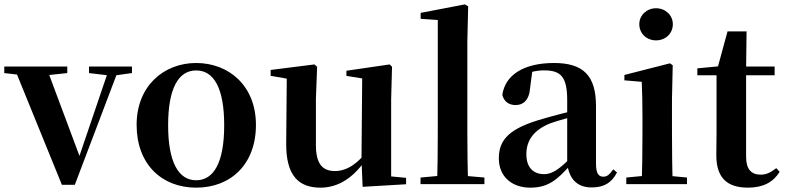

<svg xmlns="http://www.w3.org/2000/svg" viewBox="-29 -839 3577 875"><path d="M253 3.1H312L516.4 -535.7H471.4L328.4 -114.7L322.7 -100.6H343.6L181 -535.7H33.7ZM-9.5 -506 88.1 -494.8H172.4L277.6 -506V-535.7H-9.5ZM376.6 -506 471 -494.8H491.4L572.4 -506V-535.7H376.6Z M865 16.2C1022.7 16.2 1137.4 -90.2 1137.4 -269.8C1137.4 -449.1 1013 -551.9 865 -551.9C717.7 -551.9 593.6 -447.6 593.6 -269.8C593.6 -92.4 706.5 16.2 865 16.2ZM865 -17.5C784.3 -17.5 737.2 -100.3 737.2 -268.1C737.2 -436.6 784.3 -518 865 -518C946.2 -518 992.7 -436.6 992.7 -268.1C992.7 -100.3 946.2 -17.5 865 -17.5Z M1431.7 16.2C1515.9 16.2 1582.2 -33 1632 -103H1679.2L1645.6 -153.8C1606.2 -98 1554.5 -59.5 1497.8 -59.5C1443.4 -59.5 1410.7 -88.6 1410.7 -177.8V-388.7L1416.2 -534.8L1404 -545.4L1204.4 -520.2V-493.5L1308 -475.4L1278 -497.7L1275.3 -187.9C1273.6 -37 1333.3 16.2 1431.7 16.2ZM1623.6 12.4 1821.6 0.7V-28.5L1753.6 -35V-388.7L1757.6 -534.8L1746.9 -545.4L1549.7 -516.6V-493.2L1621.6 -481.6L1618.4 -111.9V-109.4Z M1887.5 0H2178.6V-29.9L2062 -40.2H1999.2L1887.5 -29.9ZM1963.1 0H2104.6C2101.8 -69.9 2100.8 -159.6 2100.8 -234.8V-650.9L2104.6 -810L2089.6 -819L1888 -780.3V-753.3L1966.1 -747.8V-234.8C1966.1 -159.6 1965.1 -69.9 1963.1 0Z M2387.6 16.2C2468.4 16.2 2508.5 -18.5 2566.7 -82.4H2601.8L2586.3 -135.5C2518.4 -62.3 2483.2 -45.3 2451 -45.3C2402.3 -45.3 2369.8 -75.1 2369.8 -135.9C2369.8 -202.7 2406.7 -247.7 2478.1 -276.7C2513.3 -289.6 2571.3 -304.9 2625 -318.9V-344.4C2571.7 -331.6 2498.3 -313.4 2446.4 -297.9C2294 -255.1 2244.3 -204.1 2244.3 -117.6C2244.3 -33.9 2304.1 16.2 2387.6 16.2ZM2667.1 15.2C2723.2 15.2 2758.5 -5.4 2782.9 -53.4L2765.7 -67.2C2747.5 -41.2 2736.3 -33.8 2720.7 -33.8C2698.7 -33.8 2687.1 -48.4 2687.1 -94.8V-356.2C2687.1 -494.2 2629.2 -551.9 2496.1 -551.9C2355.4 -551.9 2272.8 -495.7 2260.2 -406.5C2267.9 -376.3 2289.6 -360.2 2321.3 -360.2C2354.7 -360.2 2383.1 -381.6 2386.9 -439.2L2397.1 -516.3L2334.8 -491.2C2382.9 -510.9 2416.8 -518.3 2451 -518.3C2528.1 -518.3 2555.9 -487.8 2555.9 -381.4V-94C2564 -26.4 2598.7 15.2 2667.1 15.2Z M2825.2 0H3101.8V-29.9L2993.8 -40.2H2931.8L2825.2 -29.9ZM2895.6 0H3037.1C3034.4 -50.2 3033.4 -165.6 3033.4 -234.8V-387.9L3036.8 -541.7L3024.1 -550.4L2816.5 -497.4V-472.9L2895.6 -466.2C2897.6 -418.1 2898.9 -374.5 2898.9 -308V-234.8C2898.9 -165.6 2897.6 -50.2 2895.6 0ZM2960.8 -655C3003.1 -655 3037.3 -685.2 3037.3 -728.8C3037.3 -770.2 3003.1 -801.4 2960.8 -801.4C2918.9 -801.4 2884.5 -770.2 2884.5 -728.8C2884.5 -685.2 2918.9 -655 2960.8 -655Z M3304.4 -496.1H3501.2V-535.7H3304.4ZM3380.1 16.2C3448.8 16.2 3495 -9 3524.2 -56L3508.7 -72.5C3481.7 -52.4 3463.9 -43 3437.3 -43C3395.9 -43 3371.2 -67.1 3371.2 -123.8V-519.3L3373.3 -695.8H3286.5L3240.1 -525.2L3258.7 -538L3149 -527.5V-496.1H3236.5V-234.7C3236.5 -195.3 3235.5 -169 3235.5 -131.7C3235.5 -28.7 3284.4 16.2 3380.1 16.2Z"/></svg>

Font: Source Han Serif TW VF
Style: Regular
Weight: 250
Designer: Ryoko NISHIZUKA 西塚涼子 (kana & ideographs); Frank Grießhammer (Latin, Greek & Cyrillic); Wenlong ZHANG 张文龙 (bopomofo); San
Foundry: Adobe
Version: Version 2.002;hotconv 1.1.0;makeotfexe 2.6.0